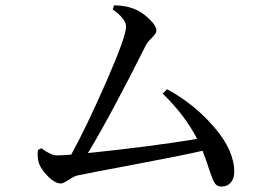

<svg xmlns="http://www.w3.org/2000/svg" viewBox="-20 -724 1040 728"><path d="M596.7 -369.1 613.3 -385.7Q713.9 -332 791 -243.2Q868.2 -154.3 868.2 -72.3Q868.2 -46.9 855 -31.7Q841.8 -16.6 821.3 -16.6Q809.6 -16.6 802.2 -21.5Q794.9 -26.4 789.1 -39.1Q783.2 -51.8 778.8 -64.9Q774.4 -78.1 765.6 -104Q756.8 -129.9 748 -152.3Q668 -133.8 488.3 -100.1Q308.6 -66.4 273.4 -58.6Q262.7 -56.6 241.2 -42.5Q219.7 -28.3 210.9 -28.3Q187.5 -28.3 158.7 -58.6Q129.9 -88.9 125 -115.2Q121.1 -134.8 124 -155.3L136.7 -162.1Q172.9 -134.8 196.3 -134.8Q210.9 -134.8 250 -137.7Q309.6 -246.1 383.8 -416Q458 -585.9 458 -623Q458 -652.3 407.2 -688.5L413.1 -704.1Q456.1 -702.1 476.6 -694.3Q510.7 -684.6 542 -655.8Q573.2 -627 573.2 -607.4Q573.2 -597.7 556.2 -581.1Q539.1 -564.5 533.2 -552.7Q403.3 -293 313.5 -143.6Q549.8 -168 727.5 -197.3Q680.7 -288.1 596.7 -369.1Z"/></svg>

Font: GenYoMin TW TTF Medium
Style: Regular
Weight: 500
Version: Version 1.300